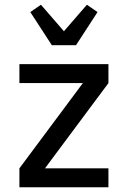

<svg xmlns="http://www.w3.org/2000/svg" viewBox="-20 -791 540 811"><path d="M62 0V-80L330 -440H62V-520H438V-440L170 -80H438V0ZM199 -600 108 -740 153 -771 250 -659 347 -771 392 -740 301 -600Z"/></svg>

Font: Iosevka SS10 Medium
Style: Regular
Weight: 500
Monospace: yes
Designer: Belleve Invis
Foundry: Belleve Invis
Version: Version 28.0.6; ttfautohint (v1.8.4)